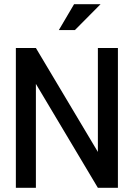

<svg xmlns="http://www.w3.org/2000/svg" viewBox="-20 -900 640 920"><path d="M56 -670V0H152V-498L449 0H545V-670H449V-172L152 -670ZM262 -756H339L462 -880H335Z"/></svg>

Font: LT Wave Mono Medium
Style: Regular
Weight: 500
Designer: Daniel Lyons
Version: Version 2.5 (Glyphs App)